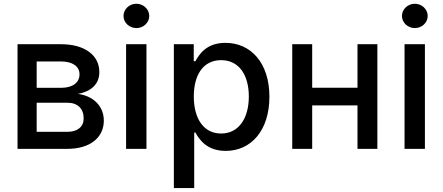

<svg xmlns="http://www.w3.org/2000/svg" viewBox="-20 -776 2307 1001"><path d="M71.4 0H332C451.3 0 521.3 -60.4 521.3 -147C521.3 -228 459.2 -277.7 386.4 -286.2C453.5 -299 497.9 -335.9 497.9 -399.9C497.9 -489.3 420.5 -545.5 297.6 -545.5H71.4ZM171.2 -88.8V-240.4H332C384.6 -240.4 416.2 -209.5 416.2 -158.7C416.2 -115.4 384.6 -88.8 332 -88.8ZM171.2 -318.2V-455.6H297.6C358 -455.6 394.5 -430.4 394.5 -388.5C394.5 -344.8 358.3 -318.2 298.7 -318.2Z M637.4 0H743.6V-545.5H637.4ZM623.9 -692.8C623.9 -658 654.1 -629.6 691.1 -629.6C727.6 -629.6 758.2 -658 758.2 -692.8C758.2 -727.6 727.6 -756.4 691.1 -756.4C654.1 -756.4 623.9 -727.6 623.9 -692.8Z M886.4 204.5H992.5V-84.9H998.9C1018.1 -50.1 1057.2 10.7 1156.6 10.7C1288.7 10.7 1384.6 -95.2 1384.6 -271.7C1384.6 -448.5 1287.3 -552.6 1155.5 -552.6C1054.3 -552.6 1017.8 -490.8 998.9 -457H990.1V-545.5H886.4ZM990.4 -272.7C990.4 -386.7 1040.1 -462.4 1132.8 -462.4C1229 -462.4 1277.3 -381 1277.3 -272.7C1277.3 -163.4 1227.6 -79.9 1132.8 -79.9C1041.5 -79.9 990.4 -158 990.4 -272.7Z M1607.6 -545.5H1503.6V0H1607.6V-226.6H1843.8V0H1947.4V-545.5H1843.8V-318.5H1607.6Z M2089.1 0H2195.3V-545.5H2089.1ZM2075.6 -692.8C2075.6 -658 2105.8 -629.6 2142.8 -629.6C2179.3 -629.6 2209.9 -658 2209.9 -692.8C2209.9 -727.6 2179.3 -756.4 2142.8 -756.4C2105.8 -756.4 2075.6 -727.6 2075.6 -692.8Z"/></svg>

Font: Margiela Sans Medium
Style: Regular
Weight: 500
Designer: Stefan Endress, Andreas Faust
Version: Version 1.100;FEAKit 1.0